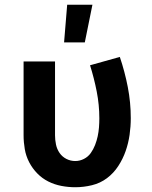

<svg xmlns="http://www.w3.org/2000/svg" viewBox="-20 -778 640 806"><path d="M296 8Q267 8 238 2.5Q209 -3 183 -16Q157 -29 136.5 -50Q116 -71 102.5 -97Q89 -123 84 -152Q79 -181 79 -210V-520H211V-210Q211 -191 215 -171.5Q219 -152 230 -136Q241 -120 258.5 -111Q276 -102 296 -102Q315 -102 332.5 -111Q350 -120 361 -135.5Q372 -151 379 -169Q386 -187 390 -205.5Q394 -224 395.5 -243Q397 -262 397 -281Q397 -338 386 -394Q375 -450 358 -504L483 -539Q504 -477 516.5 -412.5Q529 -348 529 -282Q529 -247 524 -212Q519 -177 507.5 -144Q496 -111 476.5 -81Q457 -51 429 -30Q401 -9 366 -0.5Q331 8 296 8ZM249 -600 262 -758H368L336 -600Z"/></svg>

Font: Iosevka Aile Extrabold
Style: Regular
Weight: 800
Designer: Belleve Invis
Foundry: Belleve Invis
Version: Version 27.3.5; ttfautohint (v1.8.4)